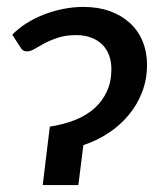

<svg xmlns="http://www.w3.org/2000/svg" viewBox="-20 -535 470 555"><path d="M15.5 -434.5Q32 -452 55 -466.8Q78 -481.5 105 -492.2Q132 -503 161.8 -509Q191.5 -515 221.5 -515Q263.5 -515 297.5 -502.8Q331.5 -490.5 355.5 -468.5Q379.5 -446.5 392.2 -415.8Q405 -385 405 -348Q405 -306 391 -269.2Q377 -232.5 352.2 -202.8Q327.5 -173 294 -150.8Q260.5 -128.5 221 -115.5L206.5 0H103.5L124 -169Q163.5 -175 196.5 -188Q229.5 -201 252.8 -221.8Q276 -242.5 289 -270.8Q302 -299 302 -335Q302 -356.5 295.5 -374.5Q289 -392.5 276.2 -405.5Q263.5 -418.5 244.2 -426Q225 -433.5 199.5 -433.5Q170.5 -433.5 148.2 -426.2Q126 -419 109.2 -410Q92.5 -401 80.2 -393.8Q68 -386.5 58.5 -386.5Q46 -386.5 40.5 -396Z"/></svg>

Font: Lato SemiBold
Style: Italic
Weight: 600
Italic angle: -7°
Designer: Lukasz Dziedzic with Adam Twardoch and Botio Nikoltchev
Foundry: tyPoland Lukasz Dziedzic
Version: Version 2.015; 2015-08-06; http://www.latofonts.com/